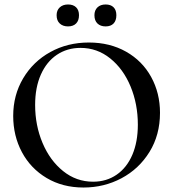

<svg xmlns="http://www.w3.org/2000/svg" viewBox="-20 -826 774 858"><path d="M39 -308Q39 -401 83.5 -476Q128 -551 205 -593.5Q282 -636 377 -636Q471 -636 543.5 -595Q616 -554 655.5 -482Q695 -410 695 -322Q695 -223 648 -147Q601 -71 523 -29.5Q445 12 353 12Q260 12 188.5 -30.5Q117 -73 78 -146Q39 -219 39 -308ZM596 -269Q596 -361 563.5 -439.5Q531 -518 472.5 -565Q414 -612 340 -612Q280 -612 234 -581Q188 -550 162.5 -492.5Q137 -435 137 -357Q137 -266 170 -187.5Q203 -109 262 -61.5Q321 -14 396 -14Q456 -14 501.5 -45.5Q547 -77 571.5 -134.5Q596 -192 596 -269ZM233 -758Q233 -780 247 -793Q261 -806 284 -806Q307 -806 320 -793.5Q333 -781 333 -758Q333 -734 320 -721Q307 -708 284 -708Q261 -708 247 -721Q233 -734 233 -758ZM402 -758Q402 -780 415.5 -793Q429 -806 452 -806Q475 -806 487.5 -793.5Q500 -781 500 -758Q500 -734 487.5 -721Q475 -708 452 -708Q429 -708 415.5 -721Q402 -734 402 -758Z"/></svg>

Font: Cormorant Upright SemiBold
Style: Regular
Weight: 600
Designer: Christian Thalmann (Catharsis Fonts)
Foundry: Catharsis Fonts
Version: Version 3.302